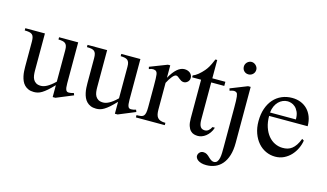

<svg xmlns="http://www.w3.org/2000/svg" viewBox="-97 -962 2538 1492"><g transform="rotate(15 1172.5 -216.0)"><path d="M365.7 14.6H343.8V-81.1Q315.4 -51.3 294.2 -32.7Q272.9 -14.2 255.6 -3.7Q238.3 6.8 223.1 10.7Q208 14.6 191.9 14.6Q166 14.6 147.2 6.6Q128.4 -1.5 115.5 -14.9Q102.5 -28.3 94.7 -45.9Q86.9 -63.5 82.8 -82.8Q78.6 -102.1 77.4 -122.1Q76.2 -142.1 76.2 -159.7V-359.9Q76.2 -381.8 72.3 -395.5Q68.4 -409.2 59.3 -416.5Q50.3 -423.8 35.6 -426.5Q21 -429.2 0 -429.2V-447.3H157.7V-147.9Q157.7 -128.9 160.2 -110.6Q162.6 -92.3 170.7 -77.9Q178.7 -63.5 193.4 -54.7Q208 -45.9 231.9 -45.9Q241.7 -45.9 253.2 -48.8Q264.6 -51.8 278.6 -59.1Q292.5 -66.4 308.6 -78.6Q324.7 -90.8 343.8 -109.4V-363.8Q343.8 -384.3 339.6 -396.7Q335.4 -409.2 326.7 -416.3Q317.9 -423.3 304.2 -426Q290.5 -428.7 271.5 -429.2V-447.3H425.3V-118.7Q425.3 -98.6 427 -85.7Q428.7 -72.8 432.4 -64.9Q436 -57.1 441.9 -54.2Q447.8 -51.3 455.6 -51.3Q462.4 -51.3 473.1 -53Q483.9 -54.7 494.6 -58.6L501.5 -41.5Z M866.2 14.6H844.2V-81.1Q815.9 -51.3 794.7 -32.7Q773.4 -14.2 756.1 -3.7Q738.8 6.8 723.6 10.7Q708.5 14.6 692.4 14.6Q666.5 14.6 647.7 6.6Q628.9 -1.5 616 -14.9Q603 -28.3 595.2 -45.9Q587.4 -63.5 583.3 -82.8Q579.1 -102.1 577.9 -122.1Q576.7 -142.1 576.7 -159.7V-359.9Q576.7 -381.8 572.8 -395.5Q568.8 -409.2 559.8 -416.5Q550.8 -423.8 536.1 -426.5Q521.5 -429.2 500.5 -429.2V-447.3H658.2V-147.9Q658.2 -128.9 660.6 -110.6Q663.1 -92.3 671.1 -77.9Q679.2 -63.5 693.8 -54.7Q708.5 -45.9 732.4 -45.9Q742.2 -45.9 753.7 -48.8Q765.1 -51.8 779.1 -59.1Q793 -66.4 809.1 -78.6Q825.2 -90.8 844.2 -109.4V-363.8Q844.2 -384.3 840.1 -396.7Q835.9 -409.2 827.1 -416.3Q818.4 -423.3 804.7 -426Q791 -428.7 772 -429.2V-447.3H925.8V-118.7Q925.8 -98.6 927.5 -85.7Q929.2 -72.8 932.9 -64.9Q936.5 -57.1 942.4 -54.2Q948.2 -51.3 956.1 -51.3Q962.9 -51.3 973.6 -53Q984.4 -54.7 995.1 -58.6L1002 -41.5Z M1341.8 -406.2Q1341.8 -397.5 1338.4 -389.2Q1335 -380.9 1328.9 -374.8Q1322.8 -368.7 1314.7 -364.7Q1306.6 -360.8 1297.4 -360.8Q1285.2 -360.8 1275.6 -366.2Q1266.1 -371.6 1258.3 -378.2Q1250.5 -384.8 1243.2 -390.1Q1235.8 -395.5 1228 -395.5Q1215.8 -395.5 1198.5 -375.2Q1181.2 -355 1162.6 -319.3V-104Q1162.6 -83 1166 -66.9Q1169.4 -50.8 1178.2 -40Q1187 -29.3 1202.4 -23.9Q1217.8 -18.6 1241.7 -18.6V0H1009.3V-18.6Q1030.3 -18.6 1044.2 -20.8Q1058.1 -22.9 1066.2 -31.2Q1074.2 -39.6 1077.6 -56.2Q1081.1 -72.8 1081.1 -101.1V-274.4Q1081.1 -309.6 1080.3 -330.3Q1079.6 -351.1 1077.9 -362.8Q1076.2 -374.5 1073.2 -379.9Q1070.3 -385.3 1066.4 -389.6Q1055.7 -395.5 1042.7 -396.5Q1029.8 -397.5 1009.3 -388.7L1004.9 -406.2L1143.6 -460H1162.6V-359.9Q1218.3 -460 1278.3 -460Q1291.5 -460 1303.2 -456.1Q1314.9 -452.1 1323.5 -445.1Q1332 -438 1336.9 -428Q1341.8 -418 1341.8 -406.2Z M1623 -81.5Q1615.2 -56.6 1602.1 -38.6Q1588.9 -20.5 1573.7 -8.8Q1558.6 2.9 1542.2 8.8Q1525.9 14.6 1511.2 14.6Q1495.1 14.6 1479.5 10.3Q1463.9 5.9 1451.2 -7.1Q1438.5 -20 1430.7 -43.2Q1422.9 -66.4 1422.9 -104V-414.1H1351.1V-429.2Q1371.1 -436.5 1393.3 -454.8Q1415.5 -473.1 1434.6 -495.6Q1441.4 -503.9 1446.8 -511.2Q1452.1 -518.6 1458.5 -529.1Q1464.8 -539.6 1472.2 -555.2Q1479.5 -570.8 1489.7 -594.7H1504.4V-447.3H1609.4V-414.1H1504.4V-115.7Q1504.4 -93.8 1507.8 -79.6Q1511.2 -65.4 1517.3 -57.1Q1523.4 -48.8 1531.5 -45.4Q1539.6 -42 1548.8 -41.5Q1566.9 -40.5 1580.8 -51.5Q1594.7 -62.5 1603.5 -81.5Z M1817.4 -599.6Q1817.4 -589.4 1813.7 -580.3Q1810.1 -571.3 1803.2 -564.5Q1796.4 -557.6 1787.4 -553.5Q1778.3 -549.3 1767.1 -549.3Q1745.6 -549.3 1731.4 -563.5Q1717.3 -577.6 1717.3 -599.6Q1717.3 -609.9 1721.4 -618.9Q1725.6 -627.9 1732.4 -634.8Q1739.3 -641.6 1748.3 -645.5Q1757.3 -649.4 1767.1 -649.4Q1776.4 -649.4 1785.4 -645.5Q1794.4 -641.6 1801.5 -634.8Q1808.6 -627.9 1813 -618.9Q1817.4 -609.9 1817.4 -599.6ZM1809.6 -9.3Q1809.6 48.8 1796.4 91.3Q1783.2 133.8 1759.5 161.6Q1735.8 189.5 1703.4 203.1Q1670.9 216.8 1632.8 216.8Q1609.4 216.8 1592.8 211.9Q1576.2 207 1565.9 199.7Q1555.7 192.4 1550.5 183.6Q1545.4 174.8 1544.9 167.5Q1544.9 149.4 1556.9 137.2Q1568.8 125 1585.4 125Q1602.5 125 1615 132.6Q1627.4 140.1 1643.1 156.2Q1665.5 177.2 1682.6 177.2Q1700.2 177.2 1709.5 165.3Q1718.8 153.3 1722.9 134.3Q1727.1 115.2 1727.5 92Q1728 68.8 1728 45.9V-272.5Q1728 -304.2 1727.3 -325.2Q1726.6 -346.2 1724.9 -359.6Q1723.1 -373 1720.5 -379.9Q1717.8 -386.7 1713.9 -389.6Q1704.1 -397 1691.9 -396.5Q1679.7 -396 1658.7 -388.7L1653.3 -406.2L1788.6 -460H1809.6Z M2316.4 -163.6Q2311.5 -130.9 2296.4 -98.9Q2281.2 -66.9 2257.8 -41.7Q2234.4 -16.6 2202.6 -1Q2170.9 14.6 2132.3 14.6Q2092.8 14.6 2057.1 -1.7Q2021.5 -18.1 1994.9 -48.6Q1968.3 -79.1 1952.6 -122.3Q1937 -165.5 1937 -218.8Q1937 -275.4 1952.4 -320.3Q1967.8 -365.2 1995.4 -396.5Q2022.9 -427.7 2061 -444.3Q2099.1 -460.9 2144.5 -460.9Q2181.6 -460.9 2213.1 -448.5Q2244.6 -436 2267.6 -412.6Q2290.5 -389.2 2303.5 -355.5Q2316.4 -321.8 2316.4 -279.3H2006.3Q2006.3 -229.5 2019.5 -189.9Q2032.7 -150.4 2055.2 -123Q2077.6 -95.7 2107.2 -81.3Q2136.7 -66.9 2169.4 -66.4Q2191.4 -65.9 2210.2 -71Q2229 -76.2 2245.1 -88.6Q2261.2 -101.1 2275.1 -121.8Q2289.1 -142.6 2300.8 -173.3ZM2214.4 -306.6Q2214.4 -343.8 2203.6 -366.9Q2192.9 -390.1 2177.7 -403.3Q2162.6 -416.5 2146 -421.4Q2129.4 -426.3 2117.2 -426.3Q2097.7 -426.3 2078.9 -418.5Q2060.1 -410.6 2044.9 -395.5Q2029.8 -380.4 2019.5 -357.9Q2009.3 -335.4 2006.3 -306.6Z"/></g></svg>

Font: GodaGr
Style: Regular
Weight: 400
Version: 1.0.0